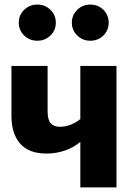

<svg xmlns="http://www.w3.org/2000/svg" viewBox="-20 -819 590 839"><path d="M489 -531V0H331V-199Q303 -175 264.5 -161.5Q226 -148 183 -148Q106 -148 68 -191.5Q30 -235 30 -313V-531H188V-333Q188 -296 201.5 -280.5Q215 -265 242 -265Q266 -265 290 -274.5Q314 -284 331 -299V-531ZM224 -720Q224 -687 200.5 -664Q177 -641 143 -641Q109 -641 85.5 -664Q62 -687 62 -720Q62 -753 85.5 -776Q109 -799 143 -799Q177 -799 200.5 -776Q224 -753 224 -720ZM455 -720Q455 -687 432 -664Q409 -641 374 -641Q341 -641 317.5 -664Q294 -687 294 -720Q294 -753 317.5 -776Q341 -799 374 -799Q409 -799 432 -776Q455 -753 455 -720Z"/></svg>

Font: Fira Sans BGR
Style: Bold
Weight: 700
Designer: bBox Type GmbH & Carrois Corporate GbR & Edenspiekermann AG
Foundry: bBox Type GmbH & Carrois Corporate GbR & Edenspiekermann AG
Version: Version 4.301